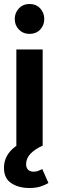

<svg xmlns="http://www.w3.org/2000/svg" viewBox="-24 -731 292 963"><path d="M58 0V-483H190V0ZM124 -561Q92 -561 71 -582.5Q50 -604 50 -636Q50 -667 71 -689Q92 -711 124 -711Q157 -711 177.5 -689Q198 -667 198 -636Q198 -604 177.5 -582.5Q157 -561 124 -561ZM123 212Q70 212 33 188Q-4 164 -4 111Q-4 64 26.5 28.5Q57 -7 114 -26L189 0Q151 17 129 40Q107 63 107 93Q107 110 116.5 120Q126 130 145 130Q158 130 169 125.5Q180 121 188 117L219 187Q202 197 179 204.5Q156 212 123 212Z"/></svg>

Font: Outfit Thin SemiBold
Style: Regular
Weight: 600
Version: Version 1.100;gftools[0.9.27]